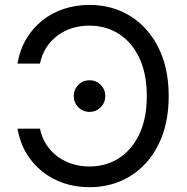

<svg xmlns="http://www.w3.org/2000/svg" viewBox="-20 -758 769 788"><path d="M346.7 10.3Q290.5 10.3 241.5 -6.3Q192.4 -22.9 153.1 -54.4Q113.8 -85.9 87.6 -130.1Q61.5 -174.3 51.8 -230H144Q151.9 -192.4 170.9 -163.6Q189.9 -134.8 217 -115Q244.1 -95.2 277.1 -85Q310.1 -74.7 346.7 -74.7Q414.6 -74.7 467.8 -108.6Q521 -142.6 551.8 -207.3Q582.5 -272 582.5 -363.3Q582.5 -455.1 552 -519.8Q521.5 -584.5 468 -618.7Q414.6 -652.8 346.7 -652.8Q310.1 -652.8 277.1 -642.8Q244.1 -632.8 217 -612.8Q189.9 -592.8 170.9 -564Q151.9 -535.2 144 -497.1H51.8Q61.5 -553.7 87.9 -598.1Q114.3 -642.6 153.3 -673.8Q192.4 -705.1 241.7 -721.4Q291 -737.8 346.7 -737.8Q441.9 -737.8 515.4 -691.7Q588.9 -645.5 630.6 -561.8Q672.4 -478 672.4 -363.3Q672.4 -249.5 630.6 -165.5Q588.9 -81.5 515.1 -35.6Q441.4 10.3 346.7 10.3ZM347.2 -298.8Q320.3 -298.8 301.5 -317.9Q282.7 -336.9 282.7 -363.8Q282.7 -390.6 301.5 -409.7Q320.3 -428.7 347.2 -428.7Q374.5 -428.7 393.3 -409.7Q412.1 -390.6 412.1 -363.8Q412.1 -336.9 393.3 -317.9Q374.5 -298.8 347.2 -298.8Z"/></svg>

Font: Inter 18pt
Style: Regular
Weight: 400
Designer: Rasmus Andersson
Foundry: rsms
Version: Version 4.001;git-66647c0bb